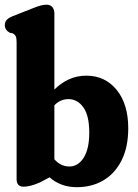

<svg xmlns="http://www.w3.org/2000/svg" viewBox="-22 -768 572 798"><path d="M204 -712V-396Q232 -423.5 265 -438.5Q298 -453.5 337 -453.5Q414.5 -453.5 462.8 -394.5Q511 -335.5 511 -235Q511 -156.5 483.5 -101.8Q456 -47 408 -18.5Q360 10 297.5 10Q230.5 10 184 -31L143.5 -9.5Q120.5 0.5 103.8 4.2Q87 8 77 8Q47 8 47 -23V-592.5Q47 -610.5 43.2 -617.8Q39.5 -625 30.5 -629.5L18.5 -632Q-2 -643.5 -2 -663Q-2 -675.5 5.2 -684.5Q12.5 -693.5 31.5 -701L112.5 -733Q135 -742 147.8 -745.2Q160.5 -748.5 171 -748.5Q187.5 -748.5 195.8 -738.2Q204 -728 204 -712ZM262.5 -356Q229 -356 204 -330.5V-106Q230.5 -76 266.5 -76Q302.5 -76 325.8 -112.5Q349 -149 349 -216.5Q349 -287.5 324.5 -321.8Q300 -356 262.5 -356Z"/></svg>

Font: Fraunces 144pt SuperSoft
Style: Bold
Weight: 700
Version: Version 1.000;[b76b70a41]